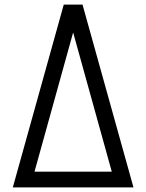

<svg xmlns="http://www.w3.org/2000/svg" viewBox="-20 -820 640 840"><path d="M36 0 259 -800H341L564 0ZM131 -69H469L300 -678Z"/></svg>

Font: Victor Mono
Style: Regular
Weight: 400
Monospace: yes
Designer: Rune Bjørnerås
Version: Version 1.561;gftools[0.9.30]